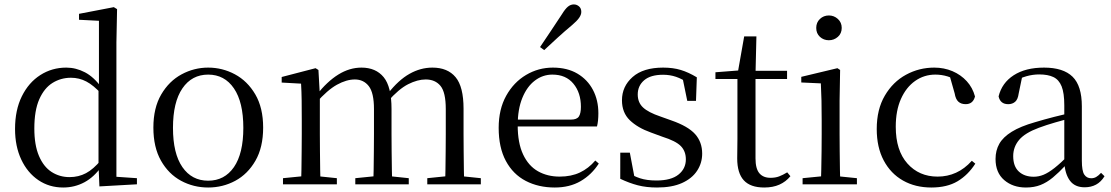

<svg xmlns="http://www.w3.org/2000/svg" viewBox="-20 -838 5052 873"><path d="M267.4 14.6Q204 14.6 154.4 -19Q104.9 -52.6 76.7 -112.6Q48.4 -172.7 48.4 -251.6Q48.4 -337.9 79.4 -400.3Q110.3 -462.8 163.3 -496.7Q216.2 -530.6 281.4 -530.6Q325.2 -530.6 366.3 -509.2Q407.5 -487.7 443.7 -437.5H453.5L440.8 -411.3Q405.2 -450.3 372.6 -467.4Q340 -484.5 302.8 -484.5Q256.9 -484.5 219 -461.1Q181.2 -437.6 158.7 -386.9Q136.1 -336.1 136.1 -253.7Q136.1 -178.2 157.2 -128.9Q178.2 -79.6 214.6 -56.1Q251.1 -32.7 296.2 -32.7Q337.2 -32.7 371 -50.6Q404.7 -68.5 439.4 -110.2L451.9 -82.4H442.5Q408.7 -33.4 364.1 -9.4Q319.5 14.6 267.4 14.6ZM432 9.6 427.9 -88.8V-91.6V-430.7L429.9 -440.3V-743.5L339.3 -748.1V-775.1L497.5 -805.5L512.3 -796.5L509.3 -644.4V-34.2L602.6 -27.8V0Z M926.5 14.6Q860.2 14.6 803.4 -15.9Q746.6 -46.5 712 -107.4Q677.4 -168.3 677.4 -257.8Q677.4 -347.6 713.1 -408.5Q748.7 -469.3 805.7 -500Q862.7 -530.6 926.5 -530.6Q991.2 -530.6 1048.2 -500.1Q1105.2 -469.5 1140.9 -408.7Q1176.5 -347.8 1176.5 -257.8Q1176.5 -168 1141.4 -107.2Q1106.3 -46.3 1049.5 -15.8Q992.7 14.6 926.5 14.6ZM926.5 -16.4Q1001 -16.4 1043.7 -78.2Q1086.4 -140.1 1086.4 -256.6Q1086.4 -373.4 1043.7 -436.1Q1001 -498.8 926.5 -498.8Q852.1 -498.8 809.3 -436.1Q766.5 -373.4 766.5 -256.6Q766.5 -140.1 809.3 -78.2Q852.1 -16.4 926.5 -16.4Z M1266.7 0V-27.8L1375.4 -38.6H1407.8L1511.7 -27.8V0ZM1348.9 0Q1350.1 -24.4 1350.6 -65.3Q1351.1 -106.3 1351.6 -150.7Q1352.1 -195.1 1352.1 -228.5V-290.4Q1352.1 -341 1351.6 -380.9Q1351.1 -420.7 1348.9 -457.7L1260.8 -462.6V-487.9L1414.9 -528L1427.9 -519.8L1434.3 -406.1V-403.1V-228.5Q1434.3 -195.1 1434.8 -150.7Q1435.3 -106.3 1435.8 -65.3Q1436.3 -24.4 1437.3 0ZM1595.5 0V-27.8L1702.6 -38.6H1736L1838.6 -27.8V0ZM1677.2 0Q1678.4 -24.4 1678.9 -64.8Q1679.4 -105.3 1679.9 -149.7Q1680.4 -194.1 1680.4 -228.5V-342.2Q1680.4 -416 1656.8 -446.4Q1633.2 -476.7 1593.3 -476.7Q1555.5 -476.7 1512.1 -452.8Q1468.8 -428.8 1417.4 -370.6L1408.1 -406H1419.2Q1467.5 -467.6 1518.4 -499.1Q1569.2 -530.6 1623.6 -530.6Q1688.7 -530.6 1724.5 -487.1Q1760.2 -443.5 1760.2 -342.4V-228.5Q1760.2 -194.1 1760.7 -149.7Q1761.2 -105.3 1761.8 -64.8Q1762.4 -24.4 1763.4 0ZM1922.8 0V-27.8L2028.7 -38.6H2061.9L2166.3 -27.8V0ZM2003.2 0Q2004.9 -24.4 2005.4 -64.8Q2005.9 -105.3 2006.4 -149.7Q2006.9 -194.1 2006.9 -228.5V-342.2Q2006.9 -418.5 1982.8 -447.6Q1958.7 -476.7 1915.6 -476.7Q1878.6 -476.7 1835.8 -455.1Q1793 -433.4 1742.9 -376.5L1732.4 -412.6H1743.8Q1791.7 -474 1842 -502.3Q1892.2 -530.6 1946.1 -530.6Q2015.1 -530.6 2051.4 -487.2Q2087.7 -443.9 2087.7 -343.5V-228.5Q2087.7 -194.1 2088.2 -149.7Q2088.7 -105.3 2089.2 -64.8Q2089.7 -24.4 2090.7 0Z M2502.3 14.6Q2428.5 14.6 2370.6 -15.4Q2312.7 -45.5 2280.1 -106.2Q2247.4 -167 2247.4 -256.8Q2247.4 -341.1 2281.5 -402.5Q2315.6 -463.8 2371.8 -497.2Q2428 -530.6 2493.9 -530.6Q2559.2 -530.6 2605.4 -503.3Q2651.6 -475.9 2676.1 -429.2Q2700.7 -382.4 2700.7 -323.2Q2700.7 -286.8 2694.4 -262.9H2285.6V-294.2H2576.3Q2602.6 -294.2 2612 -308.2Q2621.3 -322.1 2621.3 -352.3Q2621.3 -416.2 2587.2 -457.5Q2553.2 -498.8 2491.6 -498.8Q2447.8 -498.8 2412 -471.6Q2376.1 -444.5 2355 -392.8Q2333.9 -341.2 2333.9 -268.7Q2333.9 -188 2358.4 -135.9Q2382.9 -83.8 2425.9 -59.4Q2469 -35 2524.5 -35Q2577.5 -35 2616.8 -53.7Q2656.2 -72.3 2686.7 -108.1L2702.6 -94.3Q2670 -43.5 2620 -14.4Q2570 14.6 2502.3 14.6ZM2435.5 -624Q2460.4 -660.9 2484.8 -697.4Q2509.2 -734 2534.7 -772.8Q2549.9 -797.6 2562.2 -807.7Q2574.5 -817.9 2589.3 -817.9Q2602.1 -817.9 2612.6 -809.1Q2623.1 -800.3 2623.1 -783.8Q2623.1 -771.1 2613.2 -756.9Q2603.4 -742.7 2580.2 -723.1Q2547.4 -695.8 2516.4 -667.5Q2485.4 -639.2 2454.3 -610.1Z M2967.4 14.6Q2918.9 14.6 2880 4.5Q2841.1 -5.6 2800.2 -25.1L2800.3 -143.7H2843.8L2867.5 -18.1L2830.9 -20.3V-56.3Q2859.4 -37.5 2890.2 -27.4Q2920.9 -17.3 2964.7 -17.3Q3031.2 -17.3 3064.8 -44.1Q3098.5 -70.9 3098.5 -113.5Q3098.5 -150.2 3075.8 -173.6Q3053.2 -197 2991.6 -216.4L2939.9 -235.4Q2879.2 -257 2843.6 -291.4Q2808 -325.9 2808 -382Q2808 -445.2 2856.4 -487.9Q2904.8 -530.6 2995.1 -530.6Q3040.4 -530.6 3075.5 -519.9Q3110.7 -509.2 3148.4 -486.4L3144.6 -379.4H3104.9L3081.1 -495.5L3112.5 -490.1V-457.8Q3081.7 -479.4 3053.9 -488.7Q3026.2 -498.1 2995.1 -498.1Q2938.1 -498.1 2908.9 -473.1Q2879.7 -448 2879.7 -408.5Q2879.7 -372 2903.7 -349.5Q2927.6 -327 2982.5 -308.4L3032.8 -290.4Q3108.6 -264 3140.7 -228.1Q3172.7 -192.1 3172.7 -139.6Q3172.7 -96.6 3149.5 -61.4Q3126.3 -26.2 3080.9 -5.8Q3035.5 14.6 2967.4 14.6Z M3373.9 -478.9V-516H3558.7V-478.9ZM3454.8 14.6Q3392.2 14.6 3362.1 -18Q3332 -50.7 3332 -117.7Q3332 -142.1 3332.5 -161.1Q3333 -180.1 3333 -207.1V-478.9H3233V-509.4L3353.6 -518.8L3334 -504.4L3363.7 -672.5H3419.3L3415.2 -500.6V-489V-117.5Q3415.2 -71.2 3432.7 -50.3Q3450.2 -29.5 3483.3 -29.5Q3505.5 -29.5 3522.5 -35.9Q3539.4 -42.3 3559.4 -54.4L3573.9 -36.8Q3553.4 -11.8 3524 1.4Q3494.6 14.6 3454.8 14.6Z M3629.3 0V-27.8L3739.1 -38.6H3770.5L3876.3 -27.8V0ZM3712.3 0Q3713.3 -24.4 3714.2 -65.3Q3715.1 -106.3 3715.6 -150.7Q3716.1 -195.1 3716.1 -228.5V-288.8Q3716.1 -339.6 3715.2 -380.6Q3714.3 -421.6 3712.3 -458.9L3623.3 -463V-488.6L3787.7 -528L3799.9 -519.8L3797.5 -380.2V-228.5Q3797.5 -195.1 3798 -150.7Q3798.5 -106.3 3799.1 -65.3Q3799.7 -24.4 3800.7 0ZM3748.8 -655Q3724.9 -655 3708.1 -670.5Q3691.3 -686 3691.3 -711.1Q3691.3 -735.9 3708.1 -751.8Q3724.9 -767.7 3748.8 -767.7Q3772.2 -767.7 3789.7 -751.8Q3807.2 -735.9 3807.2 -711.1Q3807.2 -686 3789.7 -670.5Q3772.2 -655 3748.8 -655Z M4214.6 14.6Q4141.8 14.6 4085.8 -17.1Q4029.8 -48.8 3998.1 -108.5Q3966.4 -168.3 3966.4 -251.4Q3966.4 -340.7 4003.2 -403.2Q4039.9 -465.8 4099.5 -498.2Q4159 -530.6 4227.8 -530.6Q4272.5 -530.6 4310.7 -514.4Q4348.9 -498.1 4375.7 -468.8Q4402.5 -439.5 4413.2 -399.3Q4404.3 -364.4 4370.7 -364.4Q4350 -364.4 4337.6 -375.7Q4325.1 -386.9 4320.7 -413.5L4295.7 -501.6L4345.8 -461.9Q4315.5 -482.4 4288.4 -490.6Q4261.3 -498.8 4233 -498.8Q4181.9 -498.8 4140.9 -469.9Q4100 -441 4076.5 -388.2Q4052.9 -335.4 4052.9 -261.5Q4052.9 -153.9 4105.9 -94.5Q4158.8 -35 4243.2 -35Q4288 -35 4326.9 -52.7Q4365.9 -70.3 4398.8 -106.9L4414.6 -93.9Q4381.6 -42.3 4333.9 -13.8Q4286.2 14.6 4214.6 14.6Z M4644.7 14.6Q4585.5 14.6 4546.1 -19.1Q4506.6 -52.8 4506.6 -115.1Q4506.6 -153.9 4523.8 -184.3Q4540.9 -214.6 4580.4 -239Q4619.9 -263.5 4685.9 -282.3Q4727.8 -294.9 4773.8 -306.7Q4819.8 -318.5 4859.8 -327.7V-303.3Q4819.8 -293.3 4778.7 -281.5Q4737.6 -269.7 4703.6 -257Q4640.3 -233.6 4613.6 -201.7Q4586.9 -169.7 4586.9 -128.2Q4586.9 -81.6 4612.5 -58Q4638.2 -34.4 4680.1 -34.4Q4702.6 -34.4 4724.6 -43.3Q4746.6 -52.2 4774.7 -74.2Q4802.7 -96.3 4840.8 -134.4L4849.5 -87.1H4825.9Q4794.7 -53.7 4767.5 -31.1Q4740.2 -8.4 4711.1 3.1Q4682 14.6 4644.7 14.6ZM4911.8 13.6Q4867.1 13.6 4844.8 -16.6Q4822.5 -46.7 4819.2 -99.7V-103.3V-359Q4819.2 -415 4807.1 -445.3Q4794.9 -475.6 4769.7 -487.6Q4744.6 -499.6 4705 -499.6Q4676.3 -499.6 4647.1 -491.4Q4617.9 -483.2 4584.7 -464.7L4628.2 -491.9L4611.8 -412.7Q4608.2 -386 4595.7 -375.2Q4583.1 -364.3 4564.4 -364.3Q4528.2 -364.3 4520.5 -399.7Q4535.4 -461 4589.1 -495.8Q4642.8 -530.6 4727.2 -530.6Q4814.5 -530.6 4856.8 -489.2Q4899 -447.8 4899 -354.6V-107.7Q4899 -60.8 4910.1 -44.2Q4921.1 -27.5 4941.4 -27.5Q4954 -27.5 4964 -33.2Q4974 -38.8 4986.4 -52.1L5002.1 -36.7Q4986.2 -10.7 4963.6 1.4Q4941 13.6 4911.8 13.6Z"/></svg>

Font: Noto Serif HK ExtraLight
Style: Regular
Weight: 200
Designer: Ryoko NISHIZUKA 西塚涼子 (kana & ideographs); Frank Grießhammer (Latin, Greek & Cyrillic); Wenlong ZHANG 张文龙 (bopomofo); San
Foundry: Adobe
Version: Version 2.002-H1;hotconv 1.1.0;makeotfexe 2.6.0